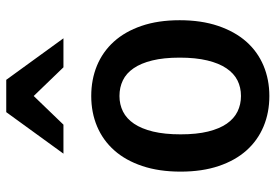

<svg xmlns="http://www.w3.org/2000/svg" viewBox="-155 -725 891 621"><g transform="rotate(-90 290.5 -414.5)"><path d="M45.9 -275.9Q45.9 -345.7 64 -399.7Q82 -453.6 114.5 -490.2Q147 -526.9 191.9 -545.9Q236.8 -564.9 290.5 -564.9Q343.8 -564.9 388.7 -546.4Q433.6 -527.8 466.3 -491.7Q499 -455.6 517.3 -402.1Q535.6 -348.6 535.6 -278.8Q535.6 -209 517.3 -154.8Q499 -100.6 466.6 -63.7Q434.1 -26.9 388.9 -7.8Q343.8 11.2 290.5 11.2Q236.8 11.2 191.9 -7.6Q147 -26.4 114.5 -62.7Q82 -99.1 64 -152.6Q45.9 -206.1 45.9 -275.9ZM290.5 -80.6Q318.4 -80.6 341.1 -92Q363.8 -103.5 380.1 -127.7Q396.5 -151.9 405.5 -189.5Q414.6 -227.1 414.6 -278.8Q414.6 -330.6 405.5 -367.4Q396.5 -404.3 380.1 -428Q363.8 -451.7 341.1 -462.6Q318.4 -473.6 290.5 -473.6Q263.2 -473.6 240.2 -462.2Q217.3 -450.7 200.9 -426.5Q184.6 -402.3 175.5 -365Q166.5 -327.6 166.5 -275.9Q166.5 -224.1 175.5 -187.3Q184.6 -150.4 200.9 -126.7Q217.3 -103 240.2 -91.8Q263.2 -80.6 290.5 -80.6ZM104 -654.8 238.3 -839.8H342.8L477.1 -654.8H383.3L290.5 -751L197.8 -654.8Z"/></g></svg>

Font: Tauri
Style: Regular
Weight: 400
Designer: Yvonne Schüttler
Foundry: Yvonne Schüttler
Version: Version 1.003; ttfautohint (v0.93.8-669f) -l 13 -r 13 -G 200